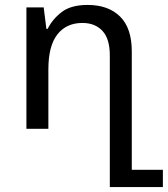

<svg xmlns="http://www.w3.org/2000/svg" viewBox="-20 -522 680 778"><path d="M425 236V-297Q425 -365 395 -397Q365 -429 314 -429Q249 -429 212.5 -382.5Q176 -336 176 -241V0H87V-492H157L168 -405H173Q193 -445 230.5 -473.5Q268 -502 335 -502Q419 -502 466.5 -455Q514 -408 514 -314V166H640V236Z"/></svg>

Font: Noto Sans Living
Style: Regular
Weight: 400
Designer: Monotype Design Team
Foundry: Monotype Imaging Inc.
Version: Version 2.013; ttfautohint (v1.8.4.7-5d5b)